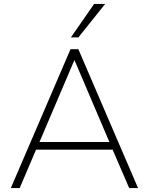

<svg xmlns="http://www.w3.org/2000/svg" viewBox="-20 -955 756 975"><path d="M35 0 338 -705H378L681 0H636L548 -204L575 -195H139L167 -204L80 0ZM357 -648 178 -228 156 -234H558L538 -228L359 -648ZM340 -765 458 -935H514L378 -765Z"/></svg>

Font: Nunito Sans 12pt ExtraLight 12pt ExtraLight
Style: Regular
Weight: 250
Version: Version 3.101;gftools[0.9.27]